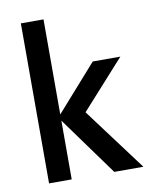

<svg xmlns="http://www.w3.org/2000/svg" viewBox="-74 -685 594 742"><g transform="rotate(-10 222.5 -314.0)"><path d="M58.6 0V-627.9H147.5V-254.9L306.6 -434.6H415L245.1 -246.1L428.7 0H314.5L147.5 -230.5V0Z"/></g></svg>

Font: Padauk Book
Style: Regular
Weight: 400
Designer: Debbi Hosken, Becca Hirsbrunner Spalinger
Foundry: SIL International
Version: Version 5.000